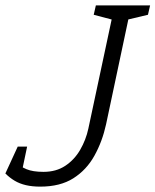

<svg xmlns="http://www.w3.org/2000/svg" viewBox="-64 -687 579 715"><path d="M331 -224Q317 -160 287.5 -107Q258 -54 209 -23Q160 8 86 8Q56 8 32.5 2.5Q9 -3 -9.5 -14Q-28 -25 -44 -41L-8 -83Q11 -67 34.5 -57Q58 -47 98 -47Q145 -47 179 -69.5Q213 -92 234.5 -129Q256 -166 265 -208L363 -667H425ZM293 -667H373L361 -612L285 -632ZM403 -612 415 -667H495L487 -632ZM37 -141 16 -41H-44L2 -141Z"/></svg>

Font: Epunda Slab Light
Style: Italic
Weight: 300
Italic angle: -12°
Designer: Simon Atzbach
Foundry: typofactur
Version: Version 1.102